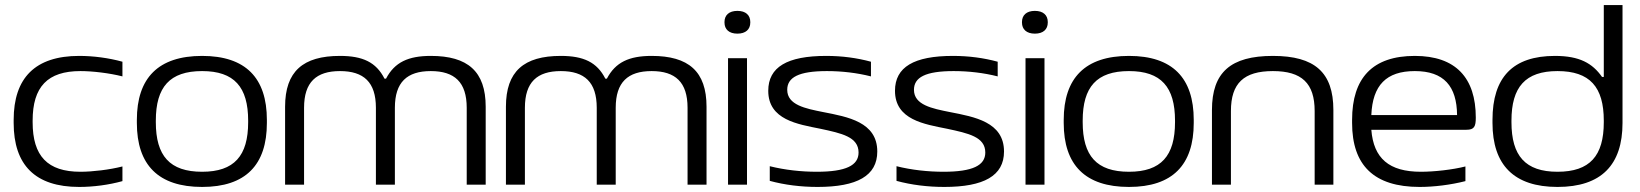

<svg xmlns="http://www.w3.org/2000/svg" viewBox="-20 -730 6483 759"><path d="M34 -256V-244C34 -78 119 9 293 9C349 9 410 1 464 -14V-72C413 -59 346 -51 298 -51C168 -51 109 -113 109 -247V-253C109 -387 168 -449 298 -449C346 -449 413 -441 464 -428V-486C410 -501 349 -509 293 -509C119 -509 34 -422 34 -256Z M521 -256V-244C521 -78 606 9 779 9C951 9 1035 -78 1035 -244V-256C1035 -422 951 -509 779 -509C606 -509 521 -422 521 -256ZM596 -247V-253C596 -386 651 -449 779 -449C906 -449 961 -386 961 -253V-247C961 -114 906 -51 779 -51C651 -51 596 -114 596 -247Z M1107 -308V0H1182V-304C1182 -405 1230 -449 1324 -449C1418 -449 1466 -405 1466 -304V0H1541V-304C1541 -405 1589 -449 1683 -449C1777 -449 1825 -405 1825 -304V0H1900V-308C1900 -448 1829 -509 1683 -509C1594 -509 1540 -484 1506 -419H1500C1467 -484 1414 -509 1324 -509C1178 -509 1107 -448 1107 -308Z M1980 -308V0H2055V-304C2055 -405 2103 -449 2197 -449C2291 -449 2339 -405 2339 -304V0H2414V-304C2414 -405 2462 -449 2556 -449C2650 -449 2698 -405 2698 -304V0H2773V-308C2773 -448 2702 -509 2556 -509C2467 -509 2413 -484 2379 -419H2373C2340 -484 2287 -509 2197 -509C2051 -509 1980 -448 1980 -308Z M2858 -500V0H2933V-500ZM2844 -641C2844 -614 2862 -597 2895 -597C2928 -597 2946 -614 2946 -641V-643C2946 -670 2928 -687 2895 -687C2862 -687 2844 -670 2844 -643Z M3223 -221C3307 -203 3374 -189 3374 -127C3374 -76 3324 -51 3209 -51C3147 -51 3083 -58 3023 -73V-15C3082 1 3146 9 3212 9C3368 9 3448 -35 3448 -131C3448 -248 3331 -268 3234 -287C3164 -301 3092 -315 3092 -375C3092 -424 3137 -449 3249 -449C3308 -449 3368 -442 3423 -428V-486C3368 -501 3309 -509 3246 -509C3092 -509 3017 -465 3017 -371C3017 -256 3134 -239 3223 -221Z M3724 -221C3808 -203 3875 -189 3875 -127C3875 -76 3825 -51 3710 -51C3648 -51 3584 -58 3524 -73V-15C3583 1 3647 9 3713 9C3869 9 3949 -35 3949 -131C3949 -248 3832 -268 3735 -287C3665 -301 3593 -315 3593 -375C3593 -424 3638 -449 3750 -449C3809 -449 3869 -442 3924 -428V-486C3869 -501 3810 -509 3747 -509C3593 -509 3518 -465 3518 -371C3518 -256 3635 -239 3724 -221Z M4034 -500V0H4109V-500ZM4020 -641C4020 -614 4038 -597 4071 -597C4104 -597 4122 -614 4122 -641V-643C4122 -670 4104 -687 4071 -687C4038 -687 4020 -670 4020 -643Z M4185 -256V-244C4185 -78 4270 9 4443 9C4615 9 4699 -78 4699 -244V-256C4699 -422 4615 -509 4443 -509C4270 -509 4185 -422 4185 -256ZM4260 -247V-253C4260 -386 4315 -449 4443 -449C4570 -449 4625 -386 4625 -253V-247C4625 -114 4570 -51 4443 -51C4315 -51 4260 -114 4260 -247Z M4771 -295V0H4846V-291C4846 -401 4897 -449 5012 -449C5126 -449 5177 -401 5177 -291V0H5251V-295C5251 -444 5177 -509 5012 -509C4845 -509 4771 -444 4771 -295Z M5814 -265C5814 -422 5735 -509 5573 -509C5406 -509 5325 -422 5325 -256V-244C5325 -77 5411 9 5592 9C5648 9 5714 1 5773 -14V-72C5722 -59 5649 -51 5597 -51C5471 -51 5410 -104 5401 -217H5777C5808 -217 5814 -230 5814 -265ZM5401 -275C5406 -393 5460 -449 5573 -449C5688 -449 5739 -389 5740 -275Z M5880 -256V-244C5880 -78 5965 9 6137 9C6310 9 6394 -78 6394 -244V-710H6320V-426H6313C6275 -480 6224 -509 6127 -509C5960 -509 5880 -424 5880 -256ZM5955 -247V-253C5955 -386 6010 -449 6137 -449C6265 -449 6320 -386 6320 -253V-247C6320 -114 6265 -51 6137 -51C6010 -51 5955 -114 5955 -247Z"/></svg>

Font: LT Wave Light
Style: Regular
Weight: 300
Designer: Daniel Lyons
Version: Version 2.5 (Glyphs App)